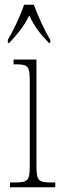

<svg xmlns="http://www.w3.org/2000/svg" viewBox="-20 -786 259 806"><path d="M13 -619V-606H19C55 -645 79 -673 103 -721C125 -673 148 -645 185 -606H191V-619C167 -657 139 -721 122 -766H81C66 -721 36 -657 13 -619ZM22 0H212V-20H199C139 -20 133 -26 133 -96V-536H37V-516H43C101 -516 105 -508 105 -437V-96C105 -26 99 -20 38 -20H22Z"/></svg>

Font: Noto Serif ExtraCondensed Thin
Style: Regular
Weight: 100
Width: 2
Designer: Monotype Design Team
Foundry: Monotype Imaging Inc.
Version: Version 2.013